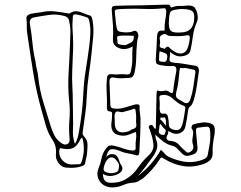

<svg xmlns="http://www.w3.org/2000/svg" viewBox="-20 -769 1040 828"><path d="M713 -545Q713 -540 713.5 -536Q714 -532 713 -529Q710 -515 711.5 -507.5Q713 -500 735 -498Q755 -497 776.5 -493Q798 -489 819 -486Q832 -485 835.5 -476.5Q839 -468 837 -457Q833 -427 828.5 -397Q824 -367 816 -338Q813 -330 809.5 -322Q806 -314 798 -308Q793 -304 791 -292Q789 -274 786 -256.5Q783 -239 779 -221Q775 -204 758.5 -196Q742 -188 724 -195Q720 -197 715.5 -199Q711 -201 705 -204Q707 -194 701.5 -185.5Q696 -177 699 -170Q703 -162 713 -161.5Q723 -161 732 -158Q745 -153 753 -143.5Q761 -134 771 -125Q777 -119 784 -113.5Q791 -108 800 -114Q819 -125 812 -146Q808 -158 810 -169.5Q812 -181 813 -193Q814 -205 806 -216Q805 -218 807 -224.5Q809 -231 815 -233Q833 -238 851 -240.5Q869 -243 887 -237Q901 -233 904.5 -222Q908 -211 905 -189Q901 -169 898.5 -148.5Q896 -128 897 -107Q897 -89 886 -78.5Q875 -68 861 -63Q815 -46 772 -52.5Q729 -59 688 -84Q681 -89 677 -89.5Q673 -90 668 -81Q640 -37 597 0Q587 7 577 12.5Q567 18 553 19Q532 20 513 28.5Q494 37 472 39Q446 41 427.5 29.5Q409 18 402.5 -2.5Q396 -23 406 -46Q414 -65 417.5 -84.5Q421 -104 432 -121Q442 -137 450.5 -140.5Q459 -144 478 -139Q495 -135 512 -128.5Q529 -122 548 -120Q558 -119 562 -122.5Q566 -126 565 -136Q564 -152 566.5 -168Q569 -184 566 -200Q551 -195 537 -189Q523 -183 507 -184Q457 -187 460 -235Q461 -243 462 -250.5Q463 -258 463 -265Q463 -273 463.5 -280.5Q464 -288 450 -289Q444 -290 442.5 -295.5Q441 -301 441 -307Q442 -338 440 -369Q438 -400 441 -431Q442 -452 463 -449Q479 -447 494.5 -448.5Q510 -450 525 -448Q537 -447 540.5 -452Q544 -457 545 -466Q551 -492 550.5 -517.5Q550 -543 552 -569Q517 -548 486 -565Q477 -570 472 -577.5Q467 -585 467 -598Q469 -630 467 -661.5Q465 -693 462 -724Q461 -736 465 -740Q469 -744 480 -744Q507 -745 534.5 -745.5Q562 -746 589 -746Q615 -747 642 -747.5Q669 -748 695 -749Q701 -749 706.5 -749Q712 -749 715 -741Q718 -735 723 -738Q739 -744 755 -743.5Q771 -743 787 -745Q812 -747 820.5 -735Q829 -723 832 -704Q835 -688 829 -674Q816 -645 812 -613.5Q808 -582 801 -550Q797 -534 774 -528Q751 -522 733 -532Q728 -534 723.5 -537.5Q719 -541 713 -545ZM438 -90Q448 -107 469 -104Q479 -102 484.5 -95Q490 -88 493 -79Q495 -75 496 -70Q497 -65 501 -60Q519 -35 490 -19Q474 -11 457.5 -10Q441 -9 424 -19Q424 19 456 19Q473 20 489.5 16.5Q506 13 522 4Q554 -15 574 -44.5Q594 -74 620 -98Q645 -121 641.5 -148.5Q638 -176 628 -203Q626 -210 622.5 -217Q619 -224 626 -228Q635 -234 639 -226.5Q643 -219 648 -214H652Q653 -252 653.5 -290Q654 -328 655 -365Q655 -370 656.5 -375Q658 -380 662 -378Q675 -374 688 -377.5Q701 -381 712 -371Q717 -367 721.5 -368Q726 -369 727 -377Q729 -398 732.5 -419Q736 -440 740 -461Q742 -472 738 -479Q734 -486 720 -484Q699 -483 678 -487Q659 -490 655 -495Q651 -500 652 -519Q654 -542 655 -565Q656 -588 657 -610Q658 -625 662.5 -631.5Q667 -638 681 -637Q685 -636 687.5 -636.5Q690 -637 690 -642Q689 -662 692.5 -680.5Q696 -699 697 -718Q697 -725 694.5 -730Q692 -735 682 -733Q644 -729 605 -730.5Q566 -732 528 -731Q495 -730 484.5 -728.5Q474 -727 475 -717Q476 -707 479 -679V-675Q482 -653 484.5 -644Q487 -635 496 -632.5Q505 -630 527 -629Q528 -629 529 -629.5Q530 -630 531 -630Q542 -629 554 -634.5Q566 -640 573 -629Q579 -620 575.5 -608Q572 -596 571 -585Q568 -554 567.5 -522.5Q567 -491 561 -459Q559 -449 554.5 -441.5Q550 -434 536 -433Q520 -432 504.5 -431.5Q489 -431 474 -434Q461 -437 456.5 -432Q452 -427 452 -417Q453 -392 454 -366Q455 -340 456 -314Q457 -302 471 -301Q495 -298 517 -305Q539 -312 561 -318Q569 -320 576 -318.5Q583 -317 582 -309Q581 -296 583 -284Q585 -272 586 -259Q586 -223 584.5 -186.5Q583 -150 581 -114Q581 -94 564 -100Q548 -105 532 -107.5Q516 -110 499 -117Q468 -130 455.5 -124Q443 -118 438 -90ZM771 -630Q809 -635 816 -675Q821 -707 812 -718Q803 -729 770 -730Q765 -730 759.5 -730Q754 -730 749 -729Q724 -726 717.5 -720.5Q711 -715 709 -689Q705 -647 717 -636Q729 -625 771 -630ZM157 -716Q186 -723 214 -720Q242 -717 270 -712Q273 -712 276 -711Q279 -710 280 -711Q296 -722 310.5 -720.5Q325 -719 339.5 -712.5Q354 -706 368 -702Q373 -701 375.5 -694.5Q378 -688 379 -682Q385 -647 382 -611.5Q379 -576 375 -541Q370 -494 363 -447Q356 -400 354 -353Q353 -316 347.5 -278Q342 -240 337 -202Q336 -195 336.5 -191Q337 -187 343 -180Q358 -164 357.5 -144Q357 -124 355 -104Q354 -95 351.5 -86.5Q349 -78 348 -69Q347 -59 340 -55.5Q333 -52 325 -50Q311 -46 296.5 -45.5Q282 -45 267 -46Q248 -47 234 -64Q220 -81 221 -102Q223 -120 219.5 -136Q216 -152 205 -168Q186 -197 177 -229.5Q168 -262 159 -294Q136 -376 122.5 -460Q109 -544 97 -628Q95 -643 95.5 -658Q96 -673 94 -688Q93 -698 99.5 -703Q106 -708 115 -710Q126 -712 136.5 -713.5Q147 -715 157 -716ZM303 -148Q311 -162 314.5 -174Q318 -186 320 -198Q327 -238 332 -278.5Q337 -319 339 -359Q341 -412 349.5 -465Q358 -518 365 -571Q368 -597 369.5 -622.5Q371 -648 366 -673Q365 -681 362.5 -687Q360 -693 352 -695Q342 -699 332.5 -701.5Q323 -704 313 -706Q306 -708 300 -706.5Q294 -705 294 -695Q293 -681 292.5 -667.5Q292 -654 293 -640Q295 -612 295.5 -584.5Q296 -557 294 -528Q293 -495 291.5 -462Q290 -429 292 -396Q294 -362 294 -328.5Q294 -295 295 -261Q296 -234 294.5 -206Q293 -178 303 -148ZM133 -504Q135 -484 139.5 -467.5Q144 -451 145 -435Q151 -380 167 -328Q183 -276 199 -224Q205 -204 214.5 -185.5Q224 -167 242 -154Q248 -149 255.5 -146.5Q263 -144 270 -148Q277 -151 279 -158Q281 -165 280 -172Q276 -213 279.5 -254.5Q283 -296 278 -336Q272 -398 276 -459.5Q280 -521 282 -582Q283 -605 283.5 -628.5Q284 -652 279 -674Q278 -685 272.5 -691.5Q267 -698 254 -701Q222 -709 190.5 -704.5Q159 -700 127 -694Q105 -690 109 -666Q116 -625 120 -583.5Q124 -542 133 -504ZM681 -620Q666 -613 669 -599.5Q672 -586 669 -575Q667 -566 674 -563.5Q681 -561 688 -559L690 -558Q701 -573 709 -565Q717 -557 724 -552Q750 -533 769 -540Q788 -547 794 -578Q796 -583 796.5 -589Q797 -595 798 -601Q802 -621 782 -616Q764 -613 746.5 -613Q729 -613 711 -614Q704 -615 697.5 -620Q691 -625 681 -620ZM523 -575Q534 -580 545 -585.5Q556 -591 557 -607Q557 -610 557 -612.5Q557 -615 552 -615Q539 -615 526 -615.5Q513 -616 499 -615Q494 -615 489 -613Q484 -611 485 -603Q487 -596 486.5 -587.5Q486 -579 497 -577Q503 -576 509.5 -575Q516 -574 523 -575ZM668 -548Q667 -540 666.5 -531.5Q666 -523 666 -515Q665 -505 672 -504Q679 -503 685 -502Q692 -502 695 -504Q698 -506 700 -514Q705 -534 693.5 -539Q682 -544 668 -548ZM765 -475Q758 -478 756.5 -474Q755 -470 754 -465Q752 -445 750 -424Q748 -403 743 -383Q737 -363 739 -354.5Q741 -346 749.5 -341.5Q758 -337 770 -329Q792 -315 801 -341Q810 -368 814 -396Q818 -424 822 -452Q824 -458 822 -463Q820 -468 812 -469Q801 -471 789.5 -474Q778 -477 765 -475ZM708 -238Q707 -222 715 -216Q723 -210 736 -208Q750 -207 756 -213Q762 -219 766 -231Q771 -248 773.5 -265Q776 -282 779 -300Q780 -310 772 -313Q759 -317 748 -325Q737 -333 727 -342Q703 -365 674 -358Q666 -357 667.5 -343.5Q669 -330 669 -319Q669 -313 668.5 -306.5Q668 -300 669 -294Q670 -286 673 -282Q676 -278 686 -279Q703 -281 705 -261Q706 -255 707 -249Q708 -243 708 -238ZM566 -281Q565 -298 561.5 -299.5Q558 -301 540 -294Q533 -292 525.5 -290Q518 -288 511 -286Q503 -284 492.5 -287.5Q482 -291 477 -282Q473 -275 474 -265Q475 -255 475 -247Q473 -216 488 -204.5Q503 -193 532 -202Q538 -204 543.5 -208Q549 -212 555 -213Q570 -217 568 -232Q566 -244 567 -256Q568 -268 566 -281ZM695 -226Q695 -235 695.5 -241Q696 -247 695 -252Q694 -256 692.5 -260Q691 -264 684 -262Q681 -261 677 -262Q673 -263 671 -258Q670 -254 673.5 -252Q677 -250 679 -247Q682 -243 686 -238.5Q690 -234 695 -226ZM671 -235Q667 -228 667 -220.5Q667 -213 665 -206Q662 -193 677 -188Q681 -187 685.5 -187Q690 -187 691 -192Q693 -197 694.5 -202.5Q696 -208 690 -213Q684 -218 680 -224Q676 -230 671 -235ZM674 -123Q682 -116 689.5 -107Q697 -98 707 -93Q739 -78 772.5 -72Q806 -66 841 -76Q852 -79 863 -84.5Q874 -90 876 -102Q879 -122 883 -141Q887 -160 887 -180Q887 -203 885 -212.5Q883 -222 873.5 -222.5Q864 -223 840 -219H838Q824 -219 825 -204Q827 -188 828 -172.5Q829 -157 831 -140Q836 -111 813 -103Q803 -99 790 -97Q777 -95 765 -107Q756 -116 746 -126.5Q736 -137 725 -140Q702 -145 684.5 -158.5Q667 -172 649 -189Q651 -182 651 -177Q651 -172 653 -168Q662 -146 656.5 -128Q651 -110 639 -93Q623 -71 607.5 -50Q592 -29 574 -10Q634 -54 674 -123ZM335 -175Q330 -174 329 -171.5Q328 -169 326 -167Q313 -139 294.5 -130.5Q276 -122 246 -129Q239 -131 237.5 -127Q236 -123 235 -118Q235 -90 253.5 -73.5Q272 -57 300 -60Q308 -61 318 -60.5Q328 -60 331 -69Q350 -122 335 -175ZM476 -85Q461 -95 450 -87Q439 -79 433.5 -65.5Q428 -52 427 -44Q425 -30 438.5 -26Q452 -22 457 -22Q463 -22 475.5 -24.5Q488 -27 491 -37Q496 -59 490 -67Q484 -75 476 -85Z"/></svg>

Font: Rock 3D
Style: Regular
Weight: 400
Version: Version 1.000